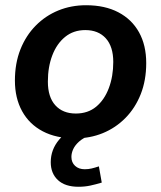

<svg xmlns="http://www.w3.org/2000/svg" viewBox="-20 -519 616 734"><path d="M267 10Q195 10 143.5 -17Q92 -44 64.5 -94Q37 -144 37 -211Q37 -277 58 -330Q79 -383 116.5 -421Q154 -459 203 -479Q252 -499 309 -499Q381 -499 432.5 -472Q484 -445 511.5 -395.5Q539 -346 539 -278Q539 -212 518 -159Q497 -106 459.5 -68Q422 -30 373 -10Q324 10 267 10ZM270 -85Q316 -85 347.5 -111Q379 -137 396 -182Q413 -227 413 -282Q413 -341 384.5 -372.5Q356 -404 306 -404Q261 -404 229 -378Q197 -352 180 -307.5Q163 -263 163 -207Q163 -148 191.5 -116.5Q220 -85 270 -85ZM280 195Q229 195 201.5 169.5Q174 144 174 101Q174 53 206 15Q238 -23 287 -42L320 0Q297 9 282 22.5Q267 36 260 51Q253 66 253 81Q253 102 267 115Q281 128 304 128Q318 128 330.5 125Q343 122 358 117L369 179Q346 186 325 190.5Q304 195 280 195Z"/></svg>

Font: Nunito Sans 12pt
Style: Bold Italic
Weight: 700
Italic angle: -9°
Designer: Vernon Adams
Foundry: Vernon Adams
Version: Version 3.101;gftools[0.9.27]